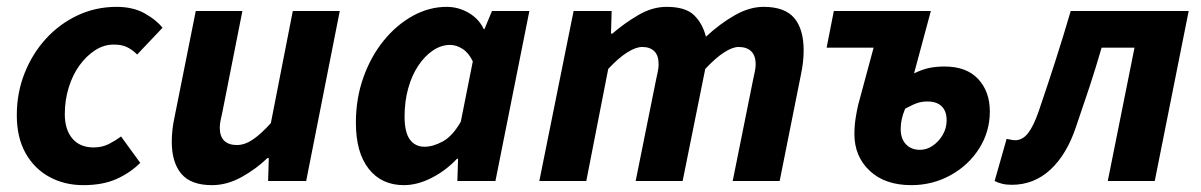

<svg xmlns="http://www.w3.org/2000/svg" viewBox="-20 -528 3503 560"><path d="M223 12Q168 12 124 -12Q80 -36 54.5 -81.5Q29 -127 29 -192Q29 -257 51.5 -314Q74 -371 113.5 -414.5Q153 -458 206 -483Q259 -508 320 -508Q368 -508 402 -489Q436 -470 454 -447L380 -369Q366 -383 350.5 -390.5Q335 -398 312 -398Q283 -398 257.5 -381.5Q232 -365 212 -337.5Q192 -310 180.5 -273Q169 -236 169 -195Q169 -150 191 -124Q213 -98 253 -98Q278 -98 297.5 -108Q317 -118 333 -130L389 -53Q360 -24 320 -6Q280 12 223 12Z M598 12Q537 12 509 -21Q481 -54 481 -115Q481 -132 483 -150Q485 -168 489 -186L551 -496H687L629 -203Q626 -189 623.5 -177.5Q621 -166 621 -156Q621 -130 634 -117.5Q647 -105 671 -105Q694 -105 717.5 -121Q741 -137 770 -169L834 -496H971L873 0H762L764 -67H760Q727 -35 684.5 -11.5Q642 12 598 12Z M1158 12Q1093 12 1055.5 -35.5Q1018 -83 1018 -170Q1018 -241 1040 -302.5Q1062 -364 1099.5 -410Q1137 -456 1184.5 -482Q1232 -508 1283 -508Q1317 -508 1347 -490.5Q1377 -473 1391 -443H1393L1415 -496H1524L1425 0H1314L1316 -65H1313Q1280 -30 1238.5 -9Q1197 12 1158 12ZM1218 -100Q1243 -100 1271.5 -115.5Q1300 -131 1324 -173L1359 -349Q1347 -374 1329 -385.5Q1311 -397 1293 -397Q1267 -397 1243 -381Q1219 -365 1200 -336.5Q1181 -308 1170.5 -270Q1160 -232 1160 -188Q1160 -142 1175.5 -121Q1191 -100 1218 -100Z M1553 0 1653 -496H1764L1762 -430H1766Q1802 -461 1842.5 -484.5Q1883 -508 1924 -508Q1979 -508 2004 -484Q2029 -460 2039 -421Q2080 -459 2123 -483.5Q2166 -508 2207 -508Q2269 -508 2296.5 -475.5Q2324 -443 2324 -381Q2324 -364 2322 -346.5Q2320 -329 2316 -310L2254 0H2117L2176 -293Q2179 -308 2181.5 -319Q2184 -330 2184 -340Q2184 -366 2171 -378.5Q2158 -391 2134 -391Q2117 -391 2092.5 -375.5Q2068 -360 2037 -327L1971 0H1834L1893 -293Q1896 -308 1898.5 -319Q1901 -330 1901 -340Q1901 -366 1888.5 -378.5Q1876 -391 1853 -391Q1835 -391 1810 -375.5Q1785 -360 1754 -327L1690 0Z M2638 12Q2561 12 2516.5 -30Q2472 -72 2472 -137Q2472 -162 2476 -186Q2480 -210 2483 -222L2528 -389H2391L2412 -496H2695L2646 -314Q2671 -326 2691 -330Q2711 -334 2735 -334Q2799 -334 2833 -297.5Q2867 -261 2867 -203Q2867 -144 2836 -95Q2805 -46 2752.5 -17Q2700 12 2638 12ZM2663 -91Q2683 -91 2700.5 -103Q2718 -115 2729.5 -134.5Q2741 -154 2741 -177Q2741 -204 2726.5 -218Q2712 -232 2685 -232Q2669 -232 2655.5 -227.5Q2642 -223 2620 -211Q2613 -194 2610 -180Q2607 -166 2607 -152Q2607 -123 2622.5 -107Q2638 -91 2663 -91Z M2931 11Q2915 11 2903 8Q2891 5 2881 0L2916 -123Q2922 -122 2928.5 -120.5Q2935 -119 2941 -119Q2962 -119 2978 -139Q2994 -159 3009 -202Q3034 -275 3057.5 -348Q3081 -421 3103 -496H3447L3348 0H3211L3289 -389H3193Q3176 -330 3157.5 -274Q3139 -218 3119 -160Q3092 -78 3044 -33.5Q2996 11 2931 11Z"/></svg>

Font: Source Sans 3
Style: Bold Italic
Weight: 700
Italic angle: -11°
Designer: Paul D. Hunt
Foundry: Adobe
Version: Version 3.052;hotconv 1.1.0;makeotfexe 2.6.0